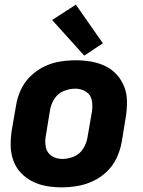

<svg xmlns="http://www.w3.org/2000/svg" viewBox="-20 -797 616 825"><path d="M245 8Q279 8 313.5 2Q348 -4 381 -19.5Q414 -35 440.5 -61Q467 -87 482 -120Q497 -153 503 -187L521 -297Q526 -330 525.5 -363Q525 -396 513.5 -425Q502 -454 481 -477Q460 -500 431.5 -513.5Q403 -527 371 -532.5Q339 -538 306 -538Q272 -538 237.5 -532.5Q203 -527 170 -511Q137 -495 110.5 -469Q84 -443 69 -410Q54 -377 49 -344L30 -234Q25 -200 26 -167.5Q27 -135 38 -105.5Q49 -76 70.5 -53.5Q92 -31 120 -17Q148 -3 180 2.5Q212 8 245 8ZM248 -114Q222 -114 202 -127Q182 -140 177 -164.5Q172 -189 177 -214L195 -324Q199 -349 213.5 -372Q228 -395 253 -405.5Q278 -416 304 -416Q329 -416 349.5 -403Q370 -390 374.5 -366Q379 -342 375 -317L356 -207Q352 -182 337.5 -158.5Q323 -135 298 -124.5Q273 -114 248 -114ZM342 -558 422 -611 306 -777 204 -711Z"/></svg>

Font: Iosevka Sparkle Heavy Oblique
Style: Regular
Weight: 900
Italic angle: -9°
Designer: Belleve Invis
Foundry: Belleve Invis
Version: Version 4.5.0; ttfautohint (v1.8.3)